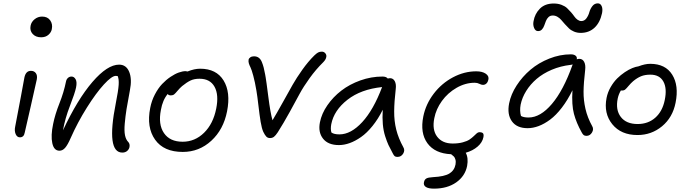

<svg xmlns="http://www.w3.org/2000/svg" viewBox="-20 -856 4123 1149"><path d="M226.1 -632.8Q193.8 -632.8 175.5 -652.8Q157.2 -672.9 163.1 -702.1Q167.5 -725.1 187.3 -741Q207 -756.8 231.9 -756.8Q264.6 -756.8 280.5 -734.1Q296.4 -711.4 290 -681.2Q286.6 -662.6 269.8 -647.7Q252.9 -632.8 226.1 -632.8ZM99.1 -34.2Q82 -34.2 73.7 -53.5Q65.4 -72.8 70.8 -98.1Q89.4 -191.9 105.2 -279.1Q121.1 -366.2 126 -392.1Q134.3 -432.1 165 -432.1Q184.1 -432.1 194.3 -418.5Q204.6 -404.8 200.2 -380.9Q193.8 -349.1 163.8 -219Q133.8 -88.9 127.9 -62Q123 -34.2 99.1 -34.2Z M711.9 57.1Q614.3 57.1 672.9 -237.8Q688 -313.5 690.2 -348.4Q692.4 -383.3 684.1 -400.9Q681.2 -401.9 672.9 -401.9Q648.9 -401.9 601.8 -350.6Q554.7 -299.3 499.8 -211.9Q444.8 -124.5 403.3 -30.8Q384.8 11.7 369.6 28.8Q354.5 45.9 335.9 45.9Q302.7 45.9 293 1Q283.2 -43.9 297.9 -113.8Q309.1 -170.4 335.7 -237.5Q362.3 -304.7 375 -368.2Q377.4 -381.3 386.5 -389.6Q395.5 -397.9 408.2 -397.9Q423.3 -397.9 432.6 -381.6Q441.9 -365.2 435.1 -332Q428.2 -298.8 398.7 -222.7Q369.1 -146.5 356.9 -76.2Q443.8 -261.7 533.2 -365.5Q622.6 -469.2 692.9 -469.2Q735.4 -469.2 753.2 -426Q771 -382.8 757.3 -314.9Q744.1 -246.1 737.3 -203.4Q730.5 -160.6 726.6 -116.9Q722.7 -73.2 728 -46.9Q733.4 -20.5 747.1 -6.8Q758.3 4.4 754.9 23.9Q752.4 37.1 741.2 47.1Q730 57.1 711.9 57.1Z M1073.7 53.2Q960 53.2 908 -20.3Q856 -93.8 878.9 -210Q887.2 -253.4 907 -291Q926.8 -328.6 950.4 -353.5Q974.1 -378.4 1000.7 -396.2Q1027.3 -414.1 1050.3 -422.1Q1073.2 -430.2 1090.8 -430.2Q1094.7 -430.2 1102.5 -428.2Q1143.1 -444.8 1177.7 -444.8Q1274.9 -444.8 1318.1 -374.3Q1361.3 -303.7 1338.9 -189.9Q1317.4 -80.6 1244.6 -13.7Q1171.9 53.2 1073.7 53.2ZM942.9 -198.2Q925.8 -111.3 961.2 -59.6Q996.6 -7.8 1072.8 -7.8Q1146.5 -7.8 1201.2 -61.5Q1255.9 -115.2 1273.9 -206.1Q1290.5 -288.6 1263.9 -336.7Q1237.3 -384.8 1173.8 -384.8Q1142.6 -384.8 1120.4 -374.3Q1098.1 -363.8 1069.8 -340.8Q1055.7 -328.6 1042.7 -313Q1029.8 -297.4 1022.2 -291.3Q1014.6 -285.2 1002.9 -285.2Q987.8 -285.2 983.9 -293.9Q953.1 -257.3 942.9 -198.2Z M1595.7 -29.8Q1582.5 -29.8 1574 -38.3Q1565.4 -46.9 1555.7 -66.9Q1546.4 -87.4 1539.8 -126.7Q1533.2 -166 1526.6 -223.9Q1520 -281.7 1514.6 -313Q1505.9 -365.2 1495.8 -402.3Q1485.8 -439.5 1479.2 -452.4Q1472.7 -465.3 1469.2 -476.6Q1465.8 -487.8 1467.8 -499Q1469.2 -506.8 1478 -512.9Q1486.8 -519 1500 -519Q1516.6 -519 1528.3 -510.5Q1540 -502 1546.9 -485.1Q1553.7 -468.3 1558.1 -451.2Q1562.5 -434.1 1566.9 -409.7Q1568.8 -398.4 1569.8 -393.1Q1573.2 -375 1585.7 -277.3Q1598.1 -179.7 1610.8 -136.2Q1636.7 -179.2 1672.6 -243.9Q1708.5 -308.6 1731.4 -349.1Q1754.4 -389.6 1789.1 -438.5Q1823.7 -487.3 1860.8 -523.9Q1874.5 -537.1 1883.8 -542Q1893.1 -546.9 1905.8 -546.9Q1918.9 -546.9 1927 -536.9Q1935.1 -526.9 1932.6 -515.1Q1930.2 -499.5 1914.6 -483.9Q1869.6 -439.5 1832.8 -388.2Q1795.9 -336.9 1773.4 -295.2Q1751 -253.4 1713.9 -186Q1676.8 -118.7 1642.6 -64.9Q1629.4 -44.9 1619.6 -37.4Q1609.9 -29.8 1595.7 -29.8Z M2008.3 12.2Q1943.4 12.2 1913.1 -26.4Q1882.8 -64.9 1894.5 -124Q1904.8 -176.3 1939 -225.8Q1973.1 -275.4 2022.5 -313.5Q2071.8 -351.6 2136.7 -374.8Q2201.7 -397.9 2268.6 -397.9Q2291.5 -397.9 2300.3 -386.2Q2308.1 -388.2 2313.5 -388.2Q2333 -388.2 2342.5 -370.1Q2352.1 -352.1 2348.1 -321.8Q2339.4 -247.6 2338.9 -189.9Q2338.4 -132.3 2351.3 -80.3Q2364.3 -28.3 2393.6 24.9Q2404.8 43.5 2392.8 63.2Q2380.9 83 2358.4 83Q2347.2 83 2341.8 78.4Q2336.4 73.7 2330.6 62Q2314 31.7 2304.7 11.7Q2295.4 -8.3 2284.9 -41Q2274.4 -73.7 2271 -112.5Q2267.6 -151.4 2270.5 -199.2Q2243.2 -144 2209.2 -102.1Q2175.3 -60.1 2140.6 -35.9Q2106 -11.7 2072.8 0.2Q2039.6 12.2 2008.3 12.2ZM1962.4 -112.8Q1957 -83 1963.4 -63Q1979 -51.8 2011.2 -51.8Q2080.1 -51.8 2147.7 -125.2Q2215.3 -198.7 2266.6 -335Q2139.6 -321.8 2059.3 -259Q1979 -196.3 1962.4 -112.8Z M2577.1 272.9Q2543.9 272.9 2528.6 262.9Q2513.2 252.9 2517.1 234.9Q2520 218.8 2531.2 212.2Q2542.5 205.6 2571.3 204.1Q2639.2 200.7 2669.2 182.4Q2699.2 164.1 2706.1 127.9Q2709 110.8 2705.3 98.6Q2701.7 86.4 2696.5 81.1Q2691.4 75.7 2682.1 68.8Q2680.2 67.4 2679.2 66.9Q2582.5 62.5 2537.8 1.2Q2493.2 -60.1 2513.2 -159.2Q2528.3 -233.4 2575.7 -295.4Q2623 -357.4 2690.7 -393.3Q2758.3 -429.2 2830.1 -429.2Q2866.2 -429.2 2887.2 -414.8Q2908.2 -400.4 2902.3 -377.9Q2899.4 -364.7 2890.9 -356.4Q2882.3 -348.1 2870.1 -348.1Q2860.8 -348.1 2848.6 -354.5Q2836.4 -360.8 2821.3 -360.8Q2765.1 -360.8 2712.4 -330.6Q2659.7 -300.3 2624.5 -251.7Q2589.4 -203.1 2579.1 -148.9Q2564.9 -79.6 2595.9 -38.3Q2627 2.9 2689 2.9Q2723.1 2.9 2749.3 -4.2Q2775.4 -11.2 2789.8 -21Q2804.2 -30.8 2814.5 -40.8Q2824.7 -50.8 2832.8 -57.9Q2840.8 -64.9 2848.1 -64.9Q2864.7 -64.9 2870.4 -58.3Q2876 -51.8 2873 -35.2Q2866.7 -3.4 2838.1 21.2Q2809.6 45.9 2767.1 58.1Q2784.2 88.9 2775.4 137.2Q2763.2 198.2 2710 235.6Q2656.7 272.9 2577.1 272.9Z M3199.7 -669.9Q3184.1 -669.9 3176.3 -688.5Q3168.5 -707 3172.9 -729Q3180.2 -772.9 3210.7 -804Q3241.2 -835 3293.9 -835Q3319.3 -835 3340.1 -827.1Q3360.8 -819.3 3373.3 -807.6Q3385.7 -795.9 3397.5 -782.5Q3409.2 -769 3417.2 -757.3Q3425.3 -745.6 3436.3 -737.8Q3447.3 -730 3459 -730Q3477.5 -730 3489.5 -746.6Q3501.5 -763.2 3506.8 -783Q3512.2 -802.7 3524.9 -819.3Q3537.6 -835.9 3557.6 -835.9Q3572.8 -835.9 3580.3 -820.1Q3587.9 -804.2 3583 -777.8Q3570.8 -720.7 3537.6 -689.9Q3504.4 -659.2 3455.1 -659.2Q3433.6 -659.2 3415 -667Q3396.5 -674.8 3384.8 -686.3Q3373 -697.8 3360.8 -711.2Q3348.6 -724.6 3339.1 -736.1Q3329.6 -747.6 3316.2 -755.4Q3302.7 -763.2 3288.1 -763.2Q3272.5 -763.2 3262.5 -753.7Q3252.4 -744.1 3247.1 -730.5Q3241.7 -716.8 3236.8 -702.9Q3231.9 -689 3222.9 -679.4Q3213.9 -669.9 3199.7 -669.9ZM3137.7 -88.9Q3072.8 -88.9 3043.2 -130.4Q3013.7 -171.9 3026.9 -237.8Q3037.6 -292 3071.8 -344.7Q3106 -397.5 3154.5 -438.7Q3203.1 -480 3267.1 -505.4Q3331.1 -530.8 3396 -530.8Q3414.6 -530.8 3424.6 -522.7Q3434.6 -514.6 3431.6 -501Q3439 -503.9 3446.8 -503.9Q3466.3 -503.9 3475.8 -485.8Q3485.4 -467.8 3481.9 -438Q3472.7 -358.9 3472.2 -307.9Q3471.7 -256.8 3483.6 -204.6Q3495.6 -152.3 3523.9 -101.1Q3534.7 -83 3522.7 -63Q3510.7 -43 3489.7 -43Q3478.5 -43 3472.7 -47.9Q3466.8 -52.7 3460.9 -64Q3429.2 -120.6 3414.8 -174.3Q3400.4 -228 3405.8 -315.9Q3377 -256.8 3342.3 -211.7Q3307.6 -166.5 3272.5 -140.4Q3237.3 -114.3 3203.4 -101.6Q3169.4 -88.9 3137.7 -88.9ZM3095.7 -230Q3088.9 -191.9 3097.7 -162.1Q3112.8 -152.8 3143.1 -152.8Q3213.9 -152.8 3282.7 -233.9Q3351.6 -314.9 3405.8 -466.8Q3405.8 -468.3 3407.7 -470.2Q3397.9 -467.8 3395 -467.8Q3334.5 -460.9 3281.7 -438.5Q3229 -416 3191.4 -383.8Q3153.8 -351.6 3129.2 -312Q3104.5 -272.5 3095.7 -230Z M3794.9 -47.9Q3696.3 -47.9 3644 -112.8Q3591.8 -177.7 3609.9 -270Q3616.7 -304.2 3634.3 -334.7Q3651.9 -365.2 3673.3 -386.5Q3694.8 -407.7 3719.2 -424.1Q3743.7 -440.4 3764.4 -448.7Q3785.2 -457 3800.8 -459Q3840.3 -474.1 3871.1 -474.1Q3962.4 -474.1 4002.9 -408.9Q4043.5 -343.8 4022.9 -241.2Q4005.4 -152.8 3941.9 -100.3Q3878.4 -47.9 3794.9 -47.9ZM3676.8 -267.1Q3662.6 -198.7 3695.1 -156.2Q3727.5 -113.8 3795.9 -113.8Q3858.4 -113.8 3901.4 -151.6Q3944.3 -189.5 3958 -256.8Q3972.7 -326.7 3950 -367.9Q3927.2 -409.2 3872.1 -409.2Q3839.8 -409.2 3816.4 -399.7Q3793 -390.1 3769 -370.1Q3754.9 -357.9 3741.9 -342.3Q3729 -326.7 3721.4 -320.3Q3713.9 -314 3702.1 -314Q3697.8 -314 3695.8 -314.9Q3682.6 -293.5 3676.8 -267.1Z"/></svg>

Font: Shantell Sans Irregular Bouncy
Style: Italic
Weight: 300
Italic angle: -11.31°
Designer: Stephen Nixon, Anya Danilova, Shantell Martin
Foundry: Arrow Type
Version: Version 1.006;[9816181b4]